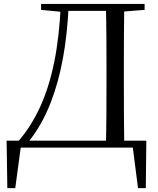

<svg xmlns="http://www.w3.org/2000/svg" viewBox="-20 -748 801 973"><path d="M17.2 205.4 13.5 -35.1H721.6L718.8 205.4H679.4L650.1 -23.5L678.8 0H60L88.4 -25.4L57.3 205.4ZM188.3 -698V-728H304.4V-687.6H296.2ZM304.4 -693V-728H563.7V-693ZM516.5 0Q518.7 -83.6 519.2 -169.9Q519.7 -256.1 519.7 -354.3V-385.1Q519.7 -474.3 519.2 -559.7Q518.7 -645 516.5 -728H609.6Q608.6 -645.2 608.1 -559.9Q607.6 -474.5 607.6 -385.1V-354.1Q607.6 -256.5 608.1 -170.3Q608.6 -84.1 609.6 0ZM563.7 -686.9V-728H712.8V-698L575.1 -686.9ZM74.7 -34.3Q139.1 -109.5 183.9 -207.4Q228.7 -305.3 254.9 -433.9Q281 -562.5 288.2 -728H328.4Q321.4 -573.4 298.7 -451.1Q276 -328.7 237.8 -230.5Q214.4 -169.8 185.3 -118.9Q156.2 -67.9 121.2 -25.6V-15.2Z"/></svg>

Font: Noto Serif SC
Style: Regular
Weight: 200
Designer: Ryoko NISHIZUKA 西塚涼子 (kana & ideographs); Frank Grießhammer (Latin, Greek & Cyrillic); Wenlong ZHANG 张文龙 (bopomofo); San
Foundry: Adobe
Version: Version 2.001;hotconv 1.1.0;makeotfexe 2.6.0